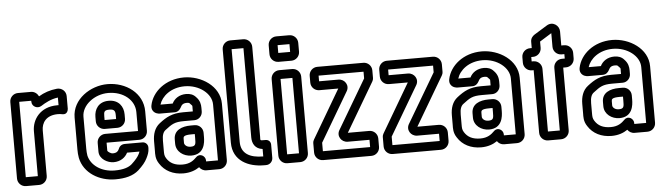

<svg xmlns="http://www.w3.org/2000/svg" viewBox="-46 -871 3732 1081"><g transform="rotate(-5 1819.5 -330.5)"><path d="M137 -501H63C37 -501 16 -480 16 -454V-22C16 4 37 25 63 25H137C163 25 184 4 184 -22V-279C184 -321 209 -363 277 -363C284 -363 296 -362 304 -360C329 -356 335 -380 335 -389V-460C335 -487 312 -508 284 -506C244 -502 210 -490 180 -472C173 -487 157 -501 137 -501ZM285 -413H277C181 -413 134 -345 134 -279V-25H66V-451H134V-446C134 -417 166 -403 188 -417C213 -433 245 -451 285 -456Z M486 -182V-133C486 -90 533 -66 566 -66C606 -66 633 -87 646 -113H716C714 -107 712 -102 708 -95C702 -84 690 -68 666 -46C648 -30 618 -19 568 -19C493 -19 435 -60 422 -116C420 -129 419 -142 419 -155V-336C419 -401 491 -457 569 -457C656 -457 718 -403 718 -336V-229H533C507 -229 486 -208 486 -182ZM768 -226V-336C768 -439 674 -507 569 -507C473 -507 369 -439 369 -336V-155C369 -140 370 -122 373 -107C391 -20 477 31 568 31C624 31 668 20 700 -8C725 -31 742 -51 752 -72C760 -88 768 -106 768 -127V-133C768 -149 754 -163 738 -163H639C617 -163 606 -151 600 -135C596 -126 588 -116 566 -116C553 -116 537 -129 536 -133V-179H721C747 -179 768 -200 768 -226ZM533 -257H604C630 -257 651 -278 651 -304V-329C651 -373 625 -413 568 -413C509 -413 486 -370 486 -329V-304C486 -278 507 -257 533 -257ZM568 -363C595 -363 601 -353 601 -329V-307H536V-329C536 -354 539 -363 568 -363Z M1085 -308V-328C1085 -347 1082 -369 1060 -391C1046 -407 1027 -413 1006 -413C967 -413 939 -393 926 -366H857C871 -412 923 -457 1001 -457C1083 -457 1152 -403 1152 -341V-25H1085V-31C1085 -55 1054 -76 1032 -54C1014 -36 993 -19 952 -19C908 -19 880 -34 862 -63C853 -78 853 -86 853 -109V-163C853 -194 860 -212 874 -222C912 -251 927 -262 981 -262H1040C1065 -262 1085 -283 1085 -308ZM1082 25H1155C1181 25 1202 4 1202 -22V-341C1202 -441 1099 -507 1001 -507C897 -507 821 -442 806 -367C804 -357 804 -345 811 -335C821 -320 838 -316 850 -316H932C951 -316 962 -327 969 -340C975 -351 980 -363 1006 -363C1017 -363 1021 -360 1023 -357C1038 -340 1035 -350 1035 -328V-312H981C917 -312 884 -293 844 -262C814 -239 803 -202 803 -163V-109C803 -92 800 -65 820 -36C847 7 894 31 952 31C990 31 1020 20 1043 4C1051 16 1065 25 1082 25ZM1038 -234H1016C966 -234 920 -216 920 -164V-140C920 -94 962 -65 1005 -65C1079 -65 1085 -131 1085 -163V-187C1085 -213 1064 -234 1038 -234ZM1016 -184H1035V-163C1035 -127 1035 -115 1005 -115C982 -115 970 -130 970 -140V-164C970 -174 972 -184 1016 -184Z M1407 -25C1332 -25 1283 -52 1283 -118V-642H1350V-137C1350 -103 1366 -72 1408 -67V-25ZM1353 -692H1280C1254 -692 1233 -671 1233 -645V-118C1233 -14 1322 25 1407 25H1420C1441 25 1458 8 1458 -13V-87C1458 -104 1446 -116 1429 -116H1424C1395 -116 1400 -115 1400 -137V-645C1400 -671 1379 -692 1353 -692Z M1543 -25V-451H1610V-25ZM1660 -22V-454C1660 -480 1639 -501 1613 -501H1540C1514 -501 1493 -480 1493 -454V-22C1493 4 1514 25 1540 25H1613C1639 25 1660 4 1660 -22ZM1543 -598V-642H1610V-598ZM1660 -595V-645C1660 -671 1639 -692 1613 -692H1540C1514 -692 1493 -671 1493 -645V-595C1493 -569 1514 -548 1540 -548H1613C1639 -548 1660 -569 1660 -595Z M1745 -25V-71V-73L1907 -348C1928 -381 1903 -419 1867 -419H1758V-451H2012V-415V-413L1849 -137C1828 -104 1853 -66 1889 -66H2012V-25ZM2062 -22V-69C2062 -95 2041 -116 2015 -116H1894L2056 -391C2059 -396 2062 -403 2062 -413V-454C2062 -480 2041 -501 2015 -501H1755C1729 -501 1708 -480 1708 -454V-416C1708 -390 1729 -369 1755 -369H1862L1701 -95C1698 -90 1695 -83 1695 -73V-22C1695 4 1716 25 1742 25H2015C2041 25 2062 4 2062 -22Z M2138 -25V-71V-73L2300 -348C2321 -381 2296 -419 2260 -419H2151V-451H2405V-415V-413L2242 -137C2221 -104 2246 -66 2282 -66H2405V-25ZM2455 -22V-69C2455 -95 2434 -116 2408 -116H2287L2449 -391C2452 -396 2455 -403 2455 -413V-454C2455 -480 2434 -501 2408 -501H2148C2122 -501 2101 -480 2101 -454V-416C2101 -390 2122 -369 2148 -369H2255L2094 -95C2091 -90 2088 -83 2088 -73V-22C2088 4 2109 25 2135 25H2408C2434 25 2455 4 2455 -22Z M2768 -308V-328C2768 -347 2765 -369 2743 -391C2729 -407 2710 -413 2689 -413C2650 -413 2622 -393 2609 -366H2540C2554 -412 2606 -457 2684 -457C2766 -457 2835 -403 2835 -341V-25H2768V-31C2768 -55 2737 -76 2715 -54C2697 -36 2676 -19 2635 -19C2591 -19 2563 -34 2545 -63C2536 -78 2536 -86 2536 -109V-163C2536 -194 2543 -212 2557 -222C2595 -251 2610 -262 2664 -262H2723C2748 -262 2768 -283 2768 -308ZM2765 25H2838C2864 25 2885 4 2885 -22V-341C2885 -441 2782 -507 2684 -507C2580 -507 2504 -442 2489 -367C2487 -357 2487 -345 2494 -335C2504 -320 2521 -316 2533 -316H2615C2634 -316 2645 -327 2652 -340C2658 -351 2663 -363 2689 -363C2700 -363 2704 -360 2706 -357C2721 -340 2718 -350 2718 -328V-312H2664C2600 -312 2567 -293 2527 -262C2497 -239 2486 -202 2486 -163V-109C2486 -92 2483 -65 2503 -36C2530 7 2577 31 2635 31C2673 31 2703 20 2726 4C2734 16 2748 25 2765 25ZM2721 -234H2699C2649 -234 2603 -216 2603 -164V-140C2603 -94 2645 -65 2688 -65C2762 -65 2768 -131 2768 -163V-187C2768 -213 2747 -234 2721 -234ZM2699 -184H2718V-163C2718 -127 2718 -115 2688 -115C2665 -115 2653 -130 2653 -140V-164C2653 -174 2655 -184 2699 -184Z M2970 -426H2960V-451H2970C2996 -451 3017 -472 3017 -498V-533C3017 -534 3018 -534 3018 -534L3084 -575V-498C3084 -472 3105 -451 3131 -451H3147V-426H3131C3105 -426 3084 -405 3084 -379V-25H3017V-379C3017 -405 2996 -426 2970 -426ZM3134 -22V-376H3150C3176 -376 3197 -397 3197 -423V-454C3197 -480 3176 -501 3150 -501H3134V-581C3134 -614 3097 -642 3062 -620L2989 -575C2977 -567 2967 -555 2967 -536V-501H2957C2931 -501 2910 -480 2910 -454V-423C2910 -397 2931 -376 2957 -376H2967V-22C2967 4 2988 25 3014 25H3087C3113 25 3134 4 3134 -22Z M3505 -308V-328C3505 -347 3502 -369 3480 -391C3466 -407 3447 -413 3426 -413C3387 -413 3359 -393 3346 -366H3277C3291 -412 3343 -457 3421 -457C3503 -457 3572 -403 3572 -341V-25H3505V-31C3505 -55 3474 -76 3452 -54C3434 -36 3413 -19 3372 -19C3328 -19 3300 -34 3282 -63C3273 -78 3273 -86 3273 -109V-163C3273 -194 3280 -212 3294 -222C3332 -251 3347 -262 3401 -262H3460C3485 -262 3505 -283 3505 -308ZM3502 25H3575C3601 25 3622 4 3622 -22V-341C3622 -441 3519 -507 3421 -507C3317 -507 3241 -442 3226 -367C3224 -357 3224 -345 3231 -335C3241 -320 3258 -316 3270 -316H3352C3371 -316 3382 -327 3389 -340C3395 -351 3400 -363 3426 -363C3437 -363 3441 -360 3443 -357C3458 -340 3455 -350 3455 -328V-312H3401C3337 -312 3304 -293 3264 -262C3234 -239 3223 -202 3223 -163V-109C3223 -92 3220 -65 3240 -36C3267 7 3314 31 3372 31C3410 31 3440 20 3463 4C3471 16 3485 25 3502 25ZM3458 -234H3436C3386 -234 3340 -216 3340 -164V-140C3340 -94 3382 -65 3425 -65C3499 -65 3505 -131 3505 -163V-187C3505 -213 3484 -234 3458 -234ZM3436 -184H3455V-163C3455 -127 3455 -115 3425 -115C3402 -115 3390 -130 3390 -140V-164C3390 -174 3392 -184 3436 -184Z"/></g></svg>

Font: DIN Rundschrift
Style: BreitKont
Weight: 400
Width: 7
Version: Version 1.027